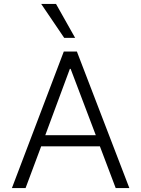

<svg xmlns="http://www.w3.org/2000/svg" viewBox="-20 -964 722 984"><path d="M492 -214H191L111 0H41L307 -700H374L643 0H573ZM471 -271 342 -611H338L212 -271ZM191 -944H267L365 -770H309Z"/></svg>

Font: Be Vietnam Light
Style: Regular
Weight: 300
Designer: Gabriel Lam
Foundry: TypeRant
Version: Version 4.000